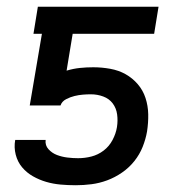

<svg xmlns="http://www.w3.org/2000/svg" viewBox="-20 -540 540 568"><path d="M204 8Q181 8 159 6Q137 4 116.5 -2Q96 -8 77.5 -18.5Q59 -29 45.5 -45Q32 -61 26.5 -82.5Q21 -104 25 -126H115Q113 -110 123.5 -98.5Q134 -87 148.5 -81.5Q163 -76 179 -74Q195 -72 211 -72Q231 -72 250.5 -77Q270 -82 286.5 -94.5Q303 -107 313 -126Q323 -145 326 -164Q329 -183 326.5 -201.5Q324 -220 313.5 -234Q303 -248 285.5 -254.5Q268 -261 249 -261Q237 -261 225 -260Q213 -259 200.5 -256Q188 -253 175.5 -246.5Q163 -240 159 -228H68L104 -440H79L92 -520H449L436 -440H195L177 -331Q197 -337 216.5 -339Q236 -341 256 -341Q281 -341 306 -336.5Q331 -332 351.5 -320.5Q372 -309 387.5 -291Q403 -273 410.5 -250Q418 -227 418.5 -202Q419 -177 415 -151Q411 -128 402 -105.5Q393 -83 377.5 -63.5Q362 -44 341 -29.5Q320 -15 297 -6.5Q274 2 250.5 5Q227 8 204 8Z"/></svg>

Font: Iosevka Term Curly Md Obl
Style: Regular
Weight: 500
Italic angle: -9°
Designer: Belleve Invis
Foundry: Belleve Invis
Version: Version 32.3.0